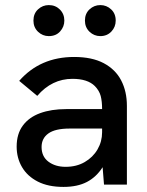

<svg xmlns="http://www.w3.org/2000/svg" viewBox="-20 -726 580 755"><path d="M229.5 9Q169.5 9 128.5 -12Q87.5 -33 66.5 -69Q45.5 -105 45.5 -149.5Q45.5 -199.5 69.8 -232.2Q94 -265 137.8 -281Q181.5 -297 240.5 -297H381.5Q381.5 -327.5 376 -348.5Q370.5 -369.5 353 -387.5Q324.5 -416 265 -416Q184 -416 126.5 -349L55.5 -408Q138 -502 271.5 -502Q342 -502 388 -477.5Q434 -453 456.5 -409.8Q479 -366.5 479 -309.5V0H389L383.5 -68.5Q359 -30 321.8 -10.5Q284.5 9 229.5 9ZM238 -70Q281 -70 313.2 -88.8Q345.5 -107.5 363.5 -138.5Q381.5 -169.5 381.5 -206V-220.5H254Q197 -220.5 170.2 -201.2Q143.5 -182 143.5 -148Q143.5 -110.5 170.5 -90.2Q197.5 -70 238 -70ZM172 -584Q147.5 -584 129.5 -601.2Q111.5 -618.5 111.5 -645Q111.5 -672.5 129.5 -689.2Q147.5 -706 172 -706Q198 -706 215.5 -688.5Q233 -671 233 -645Q233 -621 216.5 -602.5Q200 -584 172 -584ZM374.5 -584Q350 -584 332 -601.2Q314 -618.5 314 -645Q314 -672.5 332 -689.2Q350 -706 374.5 -706Q399 -706 417 -689.2Q435 -672.5 435 -645Q435 -620 418 -602Q401 -584 374.5 -584Z"/></svg>

Font: Acari Sans Neue SemiBold
Style: Regular
Weight: 600
Designer: Alfredo Marco Pradil (font), Cristiano Sobral (main changes)
Foundry: Hanken Design Co. (font), Cristiano Sobral (main changes)
Version: Version 2.459;March 19, 2022;FontCreator 14.0.0.2808 64-bit;